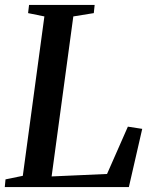

<svg xmlns="http://www.w3.org/2000/svg" viewBox="-26 -763 622 783"><path d="M-6.5 0 -3.5 -31.5 67 -46 155 -696 88.5 -709.5 92.5 -743H360L356.5 -709.5L273 -696L184.5 -43.5L410.5 -53.5L495.5 -246.5L554 -237.5L499.5 0Z"/></svg>

Font: Merriweather 72pt Medium
Style: Italic
Weight: 500
Italic angle: -7.8°
Version: Version 2.101